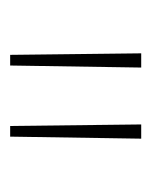

<svg xmlns="http://www.w3.org/2000/svg" viewBox="20 -946 298 378"><g transform="rotate(90 169.0 -757.0)"><path d="M88 -628 85 -886H113L109 -628ZM228 -628 225 -886H253L249 -628Z"/></g></svg>

Font: Noto Sans Kannada UI SemiCondensed Thin
Style: Regular
Weight: 100
Width: 4
Designer: Jelle Bosma - Monotype Design Team
Foundry: Monotype Imaging Inc.
Version: Version 2.005; ttfautohint (v1.8.4.7-5d5b)